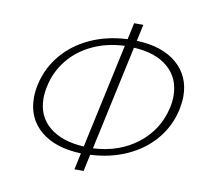

<svg xmlns="http://www.w3.org/2000/svg" viewBox="-76 -751 904 844"><g transform="rotate(10 375.5 -329.0)"><path d="M725 -388Q725 -365 718 -328Q701 -252 652 -194Q603 -136 529 -102.5Q455 -69 366 -65L350 10H309L325 -64Q209 -68 144 -123Q79 -178 79 -269Q79 -301 86 -330Q103 -406 152.5 -464.5Q202 -523 276 -556.5Q350 -590 440 -594L456 -668H497L481 -594Q596 -590 660.5 -534.5Q725 -479 725 -388ZM121 -274Q121 -195 177 -148Q233 -101 332 -96L433 -563Q355 -560 290.5 -530Q226 -500 183.5 -447.5Q141 -395 127 -327Q121 -299 121 -274ZM682 -383Q682 -462 627 -509.5Q572 -557 474 -562L373 -95Q490 -101 571.5 -164.5Q653 -228 676 -330Q682 -357 682 -383Z"/></g></svg>

Font: Ysabeau Light
Style: Italic
Weight: 300
Italic angle: -12°
Designer: Christian Thalmann (Catharsis Fonts)
Version: Version 0.003